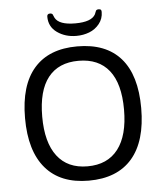

<svg xmlns="http://www.w3.org/2000/svg" viewBox="-50 -719 653 768"><g transform="rotate(-5 276.5 -335.5)"><path d="M276.7 -576.3Q232.7 -576.3 200 -599.3Q167.3 -622.3 167.3 -663.1Q167.3 -674.6 178.8 -674.6Q183.5 -674.6 186.1 -673.2Q188.7 -671.8 189.7 -670Q190.6 -668.3 192.4 -663.7Q194.2 -659.1 195.8 -656Q211.7 -626.6 276.7 -626.6Q342.1 -626.6 357.9 -656Q359.1 -658.7 360.9 -663.7Q362.7 -668.6 363.7 -670.2Q364.6 -671.8 367.2 -673.2Q369.8 -674.6 374.2 -674.6Q380.9 -674.6 383.3 -672Q385.7 -669.4 385.7 -663.1Q385.7 -635.8 369.2 -615.3Q352.8 -594.9 328.6 -585.6Q304.4 -576.3 276.7 -576.3ZM275.9 4.8Q162.5 4.8 102.9 -64.6Q43.2 -134 43.2 -266.3Q43.2 -398.3 102.7 -466.3Q162.1 -534.3 275.9 -534.3Q390.8 -534.3 450.3 -466.5Q509.7 -398.7 509.7 -266.3Q509.7 -133.6 450.1 -64.4Q390.4 4.8 275.9 4.8ZM275.9 -52.7Q356.3 -52.7 398.5 -107.6Q440.7 -162.5 440.7 -266.3Q440.7 -370.6 398.7 -423.5Q356.7 -476.4 275.9 -476.4Q195.8 -476.4 154 -423.5Q112.2 -370.6 112.2 -266.3Q112.2 -162.5 154.2 -107.6Q196.2 -52.7 275.9 -52.7Z"/></g></svg>

Font: Jaldi
Style: Regular
Weight: 400
Designer: Pablo Cosgaya and Nicolas Silva
Foundry: Omnibus-Type
Version: Version 1.001;PS 001.001;hotconv 1.0.70;makeotf.lib2.5.58329